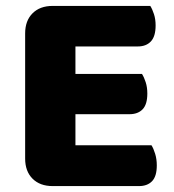

<svg xmlns="http://www.w3.org/2000/svg" viewBox="-20 -626 588 649"><path d="M65 -442H235V-6Q224 -3 203 0Q182 3 158 3Q115 3 90 -22Q65 -47 65 -90ZM235 -161H65V-513Q65 -556 90 -581Q115 -606 158 -606Q182 -606 203 -603Q224 -600 235 -597ZM158 -240V-376H460Q467 -365 472.5 -348Q478 -331 478 -310Q478 -273 462 -256.5Q446 -240 418 -240ZM158 3V-135H492Q499 -124 504.5 -106Q510 -88 510 -67Q510 -30 494 -13.5Q478 3 450 3ZM158 -469V-606H488Q495 -595 500.5 -578Q506 -561 506 -540Q506 -503 490 -486Q474 -469 446 -469Z"/></svg>

Font: Baloo Bhaijaan 2 ExtraBold
Style: Regular
Weight: 800
Designer: Sanskriti Dholi, Noopur Datye and Ek Type
Foundry: Ek Type
Version: Version 1.701